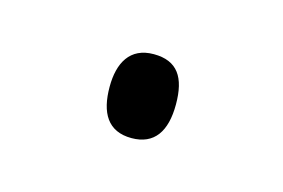

<svg xmlns="http://www.w3.org/2000/svg" viewBox="-32 -422 264 179"><g transform="rotate(15 100.5 -332.5)"><path d="M69 -333C69 -308 78 -292 101 -292C123 -292 133 -307 133 -333C133 -359 124 -373 101 -373C78 -373 69 -356 69 -333Z"/></g></svg>

Font: Noto Sans Condensed ExtraLight
Style: Regular
Weight: 200
Width: 3
Designer: Monotype Design Team
Foundry: Monotype Imaging Inc.
Version: Version 2.013